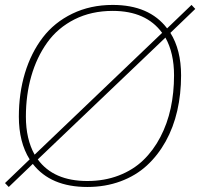

<svg xmlns="http://www.w3.org/2000/svg" viewBox="-24 -742 805 772"><path d="M11.2 9.8 -3.9 -5.9 95.2 -101.1Q51.8 -170.4 51.8 -272.9Q51.8 -367.2 76.4 -448.5Q101.1 -529.8 147.7 -590.8Q194.3 -651.9 266.8 -687Q339.4 -722.2 429.2 -722.2Q576.2 -722.2 647.9 -627.9L746.1 -722.2L761.2 -706.1L661.1 -609.9Q704.1 -541.5 704.1 -439Q704.1 -363.8 688.7 -296.6Q673.3 -229.5 642.1 -173.3Q610.8 -117.2 566.4 -76.4Q522 -35.6 460.7 -12.9Q399.4 9.8 327.1 9.8Q179.7 9.8 107.9 -83ZM80.1 -272.9Q80.1 -183.1 115.2 -120.1L627.9 -609.9Q563.5 -698.2 429.2 -698.2Q343.3 -698.2 275.6 -664.1Q208 -629.9 165.8 -570.8Q123.5 -511.7 101.8 -435.8Q80.1 -359.9 80.1 -272.9ZM327.1 -14.2Q396 -14.2 453.6 -36.4Q511.2 -58.6 552 -97.9Q592.8 -137.2 620.8 -190.9Q648.9 -244.6 662.4 -307.1Q675.8 -369.6 675.8 -439Q675.8 -528.8 641.1 -590.8L127.9 -101.1Q191.4 -14.2 327.1 -14.2Z"/></svg>

Font: Creato Display Thin
Style: Italic
Weight: 265
Italic angle: -10°
Version: Version 1.000